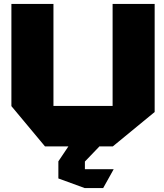

<svg xmlns="http://www.w3.org/2000/svg" viewBox="-20 -745 837 977"><path d="M553 0V-725H767V-175L554 0ZM209 0 38 -205V-206H553V0ZM38 -206V-725H252V-206ZM277 77V76L328 0H485V1L412 77ZM411 212 277 163V77H412V212ZM412 212V116H558V117L505 212Z"/></svg>

Font: Foldit ExtraBold
Style: Regular
Weight: 800
Version: Version 1.003